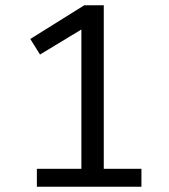

<svg xmlns="http://www.w3.org/2000/svg" viewBox="-20 -709 640 729"><path d="M517 -68V0H120V-68H289V-597L132 -502L95 -561L300 -689H374V-68Z"/></svg>

Font: Fira Mono
Style: Regular
Weight: 400
Designer: Carrois Corporate & Edenspiekermann AG
Foundry: Carrois Corporate GbR & Edenspiekermann AG
Version: Version 3.206